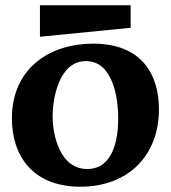

<svg xmlns="http://www.w3.org/2000/svg" viewBox="-20 -676 646 726"><path d="M284 30C463 30 581 -86 581 -263C581 -393 517 -511 332 -511C167 -511 25 -417 25 -228C25 -88 103 30 284 30ZM305 -445C404 -445 427 -313 427 -228C427 -166 415 -37 310 -37C206 -37 179 -165 179 -236C179 -301 202 -445 305 -445ZM474 -656H131V-537L474 -571Z"/></svg>

Font: Peralta
Style: Regular
Weight: 400
Designer: Astigmatic (AOETI)
Foundry: Astigmatic (AOETI)
Version: Version 1.000